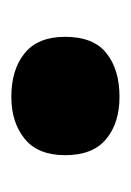

<svg xmlns="http://www.w3.org/2000/svg" viewBox="34 -497 231 339"><g transform="rotate(90 149.5 -327.5)"><path d="M45 -327Q45 -377 74 -400Q103 -423 151 -423Q197 -423 225.5 -399.5Q254 -376 254 -327Q254 -279 225 -255.5Q196 -232 151 -232Q103 -232 74 -255.5Q45 -279 45 -327Z"/></g></svg>

Font: Noto Sans Khmer UI Condensed Black
Style: Regular
Weight: 900
Width: 3
Designer: Danh Hong and the Monotype Design Team
Foundry: Monotype Imaging Inc.
Version: Version 2.002; ttfautohint (v1.8.4.7-5d5b)